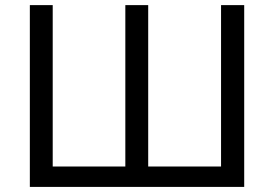

<svg xmlns="http://www.w3.org/2000/svg" viewBox="-20 -734 1077 754"><path d="M939 0H97.2V-713.9H187V-80.1H472.2V-713.9H562V-80.1H848.1V-713.9H939Z"/></svg>

Font: Noto Sans Southeast Asian
Style: Regular
Weight: 400
Designer: Monotype Design Team
Foundry: Monotype Imaging Inc.
Version: Version 1.06 uh; ttfautohint (v1.4.1)